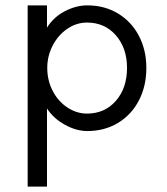

<svg xmlns="http://www.w3.org/2000/svg" viewBox="-20 -481 623 715"><path d="M453 -228Q453 -302 411.5 -349.5Q370 -397 304 -397Q265 -397 231 -374Q197 -351 176.5 -312Q156 -273 156 -228Q156 -182 176 -143Q196 -104 230.5 -81Q265 -58 304 -58Q370 -58 411.5 -105.5Q453 -153 453 -228ZM525 -228Q525 -160 497 -106.5Q469 -53 419 -23Q369 7 305 7Q264 7 221.5 -16.5Q179 -40 155 -77V214H83V-461H155V-378Q179 -417 221 -439Q263 -461 305 -461Q369 -461 419 -431Q469 -401 497 -348Q525 -295 525 -228Z"/></svg>

Font: SUITE
Style: Regular
Weight: 400
Designer: Sun
Foundry: Sun
Version: Version 2.040